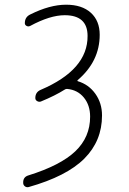

<svg xmlns="http://www.w3.org/2000/svg" viewBox="-20 -550 540 804"><path d="M98.6 184.6Q233.4 142.6 295.4 83.5Q357.4 24.4 357.4 -61.5Q357.4 -109.4 331.1 -141.6Q304.7 -173.8 260.7 -177.7Q254.9 -177.7 251 -174.8Q210.9 -149.4 151.4 -125Q143.6 -122.1 135.7 -126.5Q127.9 -130.9 127.9 -139.6Q127.9 -164.1 150.4 -173.8Q347.7 -257.8 346.7 -399.4Q346.7 -486.3 251 -486.3Q189.5 -486.3 106.4 -441.4Q98.6 -437.5 91.3 -441.4Q84 -445.3 84 -453.1Q84 -478.5 106.4 -489.3Q188.5 -530.3 256.8 -530.3Q323.2 -530.3 360.4 -496.6Q397.5 -462.9 397.5 -404.3Q397.5 -293 304.7 -213.9Q302.7 -211.9 305.7 -210Q351.6 -196.3 379.4 -157.2Q407.2 -118.2 407.2 -66.4Q407.2 40 333 114.3Q258.8 188.5 99.6 233.4Q90.8 235.4 84 230Q77.1 224.6 77.1 215.8Q76.2 191.4 98.6 184.6Z"/></svg>

Font: Rounded-L Mgen+ 1mn light
Style: Regular
Weight: 200
Designer: [Source Han Sans]
Ryoko NISHIZUKA  (kana & ideographs); Paul D. Hunt (Latin, Greek & Cyrillic); Wenlong ZHANG  (bopomofo
Version: Version 1.059.20150602